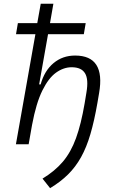

<svg xmlns="http://www.w3.org/2000/svg" viewBox="-20 -752 626 1001"><path d="M241.2 229 201.7 179.2Q266.1 140.1 307.9 90.8Q349.6 41.5 376.2 -31.5Q402.8 -104.5 421.4 -213.9L430.7 -270.5Q442.4 -338.4 423.3 -369.9Q404.3 -401.4 353.5 -401.4Q311.5 -401.4 272.2 -373.3Q232.9 -345.2 200.7 -279.8Q168.5 -214.4 147.5 -102.5V-103L129.4 0H63L164.6 -573.7H63.5L73.2 -631.3H174.3L192.4 -732.4H258.3L240.7 -631.3H426.8L417 -573.7H230.5L184.1 -312H191.9Q211.9 -383.8 259.3 -423.1Q306.6 -462.4 371.6 -462.4Q530.8 -462.4 496.6 -266.6L487.8 -214.8Q471.7 -122.1 451.4 -53Q431.2 16.1 402.6 67.4Q374 118.7 334.7 157.5Q295.4 196.3 241.2 229Z"/></svg>

Font: Cascadia Mono Light
Style: Italic
Weight: 300
Italic angle: -10°
Monospace: yes
Designer: Aaron Bell
Foundry: Saja Typeworks
Version: Version 2404.023; ttfautohint (v1.8.4)